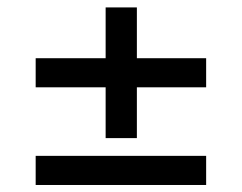

<svg xmlns="http://www.w3.org/2000/svg" viewBox="-20 -538 665 528"><path d="M546.9 -297.9H78.1V-377.9H546.9ZM546.9 -29.3H78.1V-109.4H546.9ZM270.5 -517.6H356.4V-158.2H270.5Z"/></svg>

Font: Wanted Sans Std Variable
Style: Regular
Weight: 400
Designer: Original Design by Kil Hyung-jin and Kang Hanbin, Wanted Lab, Inc;
Foundry: Wanted Lab, Inc.
Version: Version 1.003;Glyphs 3.2 (3227)